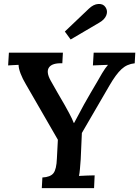

<svg xmlns="http://www.w3.org/2000/svg" viewBox="-20 -972 719 992"><path d="M196 0 199 -55Q240 -57 256 -77Q272 -97 274 -154L279 -250L114 -536Q97 -564 86.5 -591.5Q76 -619 76 -637Q59 -636 47 -635.5Q35 -635 22 -634L26 -700H305L302 -645Q250 -647 233.5 -624Q217 -601 241 -557Q258 -527 277 -493.5Q296 -460 315 -428Q323 -414 338 -386Q353 -358 361 -337H363Q371 -353 384 -376Q397 -399 414 -432Q431 -462 448 -491.5Q465 -521 483 -551Q491 -566 507.5 -593.5Q524 -621 538 -637Q521 -636 497.5 -635.5Q474 -635 460 -634L464 -700H679L676 -645Q636 -641 607.5 -614.5Q579 -588 546 -531L403 -285L397 -149Q395 -122 393 -98.5Q391 -75 388 -63Q406 -64 430.5 -65Q455 -66 469 -66L466 0ZM345 -768 315 -809 439 -927Q463 -950 488 -951.5Q513 -953 525 -935Q538 -916 529.5 -893.5Q521 -871 493 -855Z"/></svg>

Font: Lora SemiBold
Style: Italic
Weight: 600
Italic angle: -3°
Designer: Olga Karpushina, Alexei Vanyashin (Cyrillic)
Foundry: Cyreal
Version: Version 3.011; ttfautohint (v1.8.4.7-5d5b)